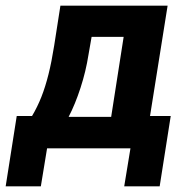

<svg xmlns="http://www.w3.org/2000/svg" viewBox="-38 -523 674 677"><path d="M-18 134 21 -114H75Q94 -146 108 -181.5Q122 -217 133 -261Q144 -305 153 -362L175 -503H553L491 -114H564L525 134H400L422 0H128L106 134ZM204 -111H354L398 -393H285L274 -330Q265 -272 246 -213.5Q227 -155 204 -111Z"/></svg>

Font: Nunito Sans 7pt Condensed ExtraBold
Style: Italic
Weight: 800
Width: 3
Italic angle: -9°
Designer: Vernon Adams
Foundry: Vernon Adams
Version: Version 3.101;gftools[0.9.27]